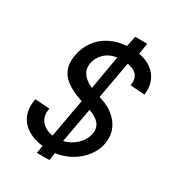

<svg xmlns="http://www.w3.org/2000/svg" viewBox="-200 -909 1000 1092"><g transform="rotate(30 300.0 -363.5)"><path d="M444 -789 432.5 -717Q502 -704 539.2 -662Q576.5 -620 576.5 -560Q576.5 -544 574.5 -530.5L480.5 -537.5Q482 -549 482 -558.5Q482 -591.5 462.8 -610.2Q443.5 -629 404.5 -635.5L360.5 -391.5Q438.5 -369 481 -321Q523.5 -273 523.5 -211Q523.5 -195.5 520.5 -179Q512.5 -133 482 -92Q451.5 -51 404.5 -23.5Q357.5 4 301 12L292.5 62H210.5L219 12Q137.5 2 91.8 -41.2Q46 -84.5 46 -154Q46 -175 50.5 -198L146.5 -191Q143.5 -177 143.5 -164.5Q143.5 -125 169.8 -99.2Q196 -73.5 238.5 -67.5L284 -319.5Q196.5 -348.5 157 -388.5Q117.5 -428.5 117.5 -487.5Q117.5 -507 121 -526Q131 -581.5 161.8 -624Q192.5 -666.5 241 -691.5Q289.5 -716.5 351 -720.5L364.5 -789ZM216.5 -511Q216.5 -450 297 -414L335.5 -636.5Q285 -628.5 255 -598.5Q225 -568.5 218 -529Q216.5 -520 216.5 -511ZM431.5 -193Q433 -202 433 -210.5Q433 -240 412.2 -262Q391.5 -284 347.5 -299.5L306 -70.5Q355 -82.5 389.5 -116.5Q424 -150.5 431.5 -193Z"/></g></svg>

Font: JuliaMono MediumItalic
Style: Regular
Weight: 500
Italic angle: -9°
Monospace: yes
Designer: cormullion
Foundry: corm
Version: Version 0.049; ttfautohint (v1.8.4)